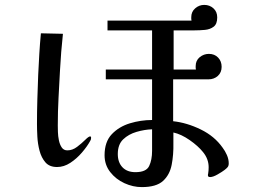

<svg xmlns="http://www.w3.org/2000/svg" viewBox="-20 -743 1040 784"><path d="M601 -215Q570 -214 537.5 -204.5Q505 -195 483 -174Q461 -153 461 -114Q461 -80 480 -60Q499 -40 533 -40Q577 -40 589 -65Q601 -90 601 -127ZM352 -180Q352 -176 351 -173Q350 -170 348 -167Q336 -145 314.5 -120Q293 -95 267 -78Q241 -61 213 -61Q182 -61 165.5 -80Q149 -99 141.5 -127.5Q134 -156 132.5 -185.5Q131 -215 131 -237Q131 -287 132.5 -337.5Q134 -388 136 -438Q138 -480 140.5 -522.5Q143 -565 147 -607L237 -605Q233 -568 230 -531Q227 -494 225 -456Q222 -400 219 -343.5Q216 -287 216 -231Q216 -221 216.5 -204Q217 -187 220.5 -170Q224 -153 232 -141Q240 -129 255 -129Q276 -129 295 -143.5Q314 -158 328 -172Q342 -186 348 -186Q352 -186 352 -180ZM914 -76Q914 -66 909.5 -60.5Q905 -55 897 -49Q888 -42 869 -31Q850 -20 838 -20Q829 -20 829 -27Q829 -32 830 -34Q831 -41 831.5 -47Q832 -53 832 -60Q832 -94 809 -122Q789 -147 754.5 -171Q720 -195 688 -202V-159Q689 -111 681 -70Q673 -29 645.5 -4Q618 21 559 21Q523 21 488 5Q453 -11 430 -40.5Q407 -70 407 -109Q407 -164 436.5 -195Q466 -226 510.5 -239.5Q555 -253 601 -253V-419H412V-459H601V-619H419V-659H762Q761 -663 761 -666Q761 -669 761 -673Q761 -695 777 -709Q793 -723 814 -723Q836 -723 851.5 -709Q867 -695 867 -672Q867 -645 852.5 -634Q838 -623 817 -621Q796 -619 775 -619H689V-459H780Q779 -463 779 -466Q779 -469 779 -473Q779 -496 795.5 -509.5Q812 -523 833 -523Q856 -523 870.5 -508Q885 -493 885 -470Q885 -447 869.5 -433Q854 -419 831 -419H687V-248Q743 -242 799.5 -214.5Q856 -187 889 -140Q899 -127 906.5 -110Q914 -93 914 -76Z"/></svg>

Font: Kaisei Opti
Style: Regular
Weight: 400
Designer: Font-Kai, 金井和夫
Foundry: KAZUO KANAI
Version: Version 5.003